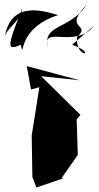

<svg xmlns="http://www.w3.org/2000/svg" viewBox="-79 -792 439 854"><path d="M195 0 267 -103 262 -261 279 -281 104 -453 275 -435 40 -498 59 -394 96 -404 62 -189 65 -5 83 42 203 1ZM13 -593C34 -515 -14 -663 180 -725C135 -736 -35 -803 -59 -619C-58 -665 16 -697 19 -753C-69 -529 -48 -565 107 -639ZM242 -593C361 -550 258 -524 263 -627C333 -689 196 -657 307 -772C232 -657 109 -687 134 -581C104 -683 257 -571 340 -678Z"/></svg>

Font: Asimov Silicon
Style: Regular
Weight: 400
Designer: Google
Version: Version 2.000980; 2014